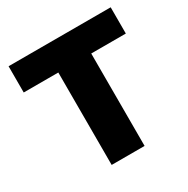

<svg xmlns="http://www.w3.org/2000/svg" viewBox="-161 -853 973 995"><g transform="rotate(-30 325.5 -355.0)"><path d="M227 0V-553H20V-710H631V-553H424V0Z"/></g></svg>

Font: Geist Black
Style: Regular
Weight: 400
Designer: Basement.studio, Andrés Briganti, Mateo Zaragoza
Foundry: Basement.studio, Vercel, Andrés Briganti, Guido Ferreyra, Mateo Zaragoza
Version: Version 1.401